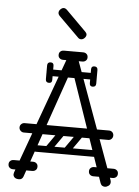

<svg xmlns="http://www.w3.org/2000/svg" viewBox="-61 -972 736 1018"><g transform="rotate(5 307.0 -462.5)"><path d="M536 0Q529 0 522.5 -3.5Q516 -7 512 -17L324 -564Q320 -578 317 -583Q314 -588 308 -588Q300 -588 292 -564L102 -17Q96 0 79 0Q63 0 55.5 -7Q48 -14 48 -24Q48 -28 50 -34L276 -656Q278 -662 281 -662Q284 -662 295.5 -662Q307 -662 319 -662Q331 -662 333 -662Q336 -662 338 -657L563 -38Q565 -32 565 -27Q565 -14 555 -7Q545 0 536 0ZM83 -249Q73 -249 65.5 -256.5Q58 -264 58 -274Q58 -285 65.5 -292Q73 -299 83 -299H532Q543 -299 550 -292Q557 -285 557 -274Q557 -264 550 -256.5Q543 -249 532 -249ZM17 -75Q17 -86 24 -92Q31 -99 43 -99H92Q104 -99 111 -93Q118 -86 118 -75Q118 -63 111 -56Q104 -50 92 -50H43Q31 -50 24 -57Q17 -63 17 -75ZM171 -75Q171 -63 164 -57Q157 -50 145 -50H96Q85 -50 77 -56Q70 -63 70 -75Q70 -86 77 -93Q85 -99 96 -99H145Q157 -99 164 -92Q171 -86 171 -75ZM445 -75Q445 -86 452 -92Q459 -99 471 -99H520Q532 -99 539 -93Q546 -86 546 -75Q546 -63 539 -56Q532 -50 520 -50H471Q459 -50 452 -57Q445 -63 445 -75ZM599 -75Q599 -63 592 -57Q585 -50 573 -50H524Q513 -50 505 -56Q498 -63 498 -75Q498 -86 505 -93Q513 -99 524 -99H573Q585 -99 592 -92Q599 -86 599 -75ZM231 -675Q231 -687 238 -693Q245 -700 257 -700H306Q318 -700 325 -694Q332 -687 332 -675Q332 -664 325 -657Q318 -651 306 -651H257Q245 -651 238 -658Q231 -664 231 -675ZM385 -675Q385 -664 378 -658Q371 -651 359 -651H310Q299 -651 291 -657Q284 -664 284 -675Q284 -687 291 -694Q299 -700 310 -700H359Q371 -700 378 -693Q385 -687 385 -675ZM428 -577Q428 -560 411 -560H207Q190 -560 190 -577Q190 -595 206 -595H410Q428 -595 428 -577ZM425 -523Q409 -523 409 -540V-574Q409 -583 413 -587Q417 -591 426 -591Q436 -591 440 -587Q443 -584 443 -575V-541Q443 -523 425 -523ZM425 -631Q443 -631 443 -613V-579Q443 -570 440 -567Q436 -563 426 -563Q417 -563 413 -567Q409 -571 409 -580V-614Q409 -631 425 -631ZM209 -540Q209 -523 193 -523Q175 -523 175 -541V-575Q175 -584 178 -587Q182 -591 192 -591Q201 -591 205 -587Q209 -583 209 -574ZM175 -614Q175 -632 193 -632Q209 -632 209 -615V-581Q209 -572 205 -568Q201 -564 192 -564Q182 -564 178 -568Q175 -571 175 -580ZM306 -159Q293 -169 302 -182L368 -276Q377 -290 393 -279Q406 -269 397 -256L331 -162Q327 -157 320.5 -155.5Q314 -154 306 -159ZM208 -159Q195 -169 204 -182L270 -276Q279 -290 295 -279Q308 -269 299 -256L233 -162Q229 -157 222.5 -155.5Q216 -154 208 -159ZM504 -266Q504 -249 487 -249H155Q138 -249 138 -266Q138 -284 154 -284H486Q504 -284 504 -266ZM504 -170Q504 -153 487 -153H155Q138 -153 138 -170Q138 -188 154 -188H486Q504 -188 504 -170ZM327 -774 220 -880Q211 -889 211 -898Q211 -908 219 -916Q228 -925 237 -925Q246 -925 255 -916L362 -809Q369 -802 369 -794Q369 -785 360 -776Q352 -768 342 -768Q333 -768 327 -774Z"/></g></svg>

Font: Agu Display
Style: Regular
Weight: 400
Designer: Oluwaseun Badejo
Version: Version 1.103